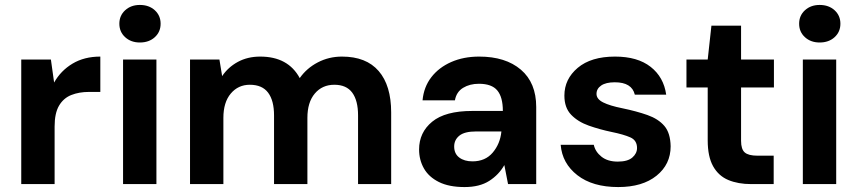

<svg xmlns="http://www.w3.org/2000/svg" viewBox="-20 -745 3474 777"><path d="M66 0V-504H186L199 -411Q226 -459 273.5 -487.5Q321 -516 386 -516V-373H340Q300 -373 268.5 -360.5Q237 -348 219 -317.5Q201 -287 201 -233V0Z M546 -573Q510 -573 486.5 -594.5Q463 -616 463 -649Q463 -682 486.5 -703.5Q510 -725 546 -725Q583 -725 606.5 -703.5Q630 -682 630 -649Q630 -616 606.5 -594.5Q583 -573 546 -573ZM478 0V-504H613V0Z M749 0V-504H868L879 -437Q903 -473 942.5 -494.5Q982 -516 1033 -516Q1146 -516 1193 -429Q1221 -469 1266 -492.5Q1311 -516 1364 -516Q1462 -516 1512.5 -457.5Q1563 -399 1563 -290V0H1429V-278Q1429 -338 1405.5 -370Q1382 -402 1333 -402Q1284 -402 1254 -366.5Q1224 -331 1224 -268V0H1089V-278Q1089 -338 1065 -370Q1041 -402 991 -402Q944 -402 914 -366.5Q884 -331 884 -268V0Z M1860 12Q1797 12 1756 -8.5Q1715 -29 1695.5 -63.5Q1676 -98 1676 -140Q1676 -209 1729 -252.5Q1782 -296 1891 -296H2015Q2015 -352 1992.5 -379Q1970 -406 1918 -406Q1881 -406 1854 -389.5Q1827 -373 1821 -339H1690Q1695 -393 1725.5 -432.5Q1756 -472 1806 -494Q1856 -516 1919 -516Q2026 -516 2088 -463Q2150 -410 2150 -312V0H2036L2021 -77Q1999 -38 1960 -13Q1921 12 1860 12ZM1892 -92Q1944 -92 1974 -127.5Q2004 -163 2009 -212V-213H1906Q1860 -213 1839 -196Q1818 -179 1818 -152Q1818 -123 1838.5 -107.5Q1859 -92 1892 -92Z M2482 12Q2378 12 2316.5 -36Q2255 -84 2249 -159H2383Q2389 -131 2414 -111Q2439 -91 2480 -91Q2520 -91 2539 -107.5Q2558 -124 2558 -146Q2558 -177 2531 -189Q2504 -201 2455 -211Q2407 -221 2363 -236.5Q2319 -252 2291.5 -280.5Q2264 -309 2264 -358Q2264 -425 2318 -470.5Q2372 -516 2469 -516Q2560 -516 2613 -474.5Q2666 -433 2676 -362H2549Q2537 -412 2468 -412Q2432 -412 2413 -399Q2394 -386 2394 -365Q2394 -344 2421 -330.5Q2448 -317 2498 -307Q2556 -295 2600 -279.5Q2644 -264 2668.5 -235.5Q2693 -207 2694 -153Q2694 -80 2637 -34Q2580 12 2482 12Z M3020 0Q2967 0 2927.5 -16.5Q2888 -33 2866 -72Q2844 -111 2844 -177V-391H2758V-504H2844L2859 -641H2979V-504H3112V-391H2979V-175Q2979 -141 2994 -128Q3009 -115 3045 -115H3111V0Z M3297 -573Q3261 -573 3237.5 -594.5Q3214 -616 3214 -649Q3214 -682 3237.5 -703.5Q3261 -725 3297 -725Q3334 -725 3357.5 -703.5Q3381 -682 3381 -649Q3381 -616 3357.5 -594.5Q3334 -573 3297 -573ZM3229 0V-504H3364V0Z"/></svg>

Font: DM Sans
Style: Bold
Weight: 700
Designer: Colophon Foundry, Jonny Pinhorn
Foundry: Colophon Foundry
Version: Version 4.004; ttfautohint (v1.8.4.7-5d5b)